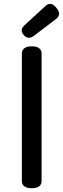

<svg xmlns="http://www.w3.org/2000/svg" viewBox="-20 -953 333 1007"><path d="M188.5 21.5Q175.8 34.2 146.5 34.2Q117.2 34.2 104.5 21.5Q94.7 11.7 94.7 -3.9V-671.9Q94.7 -687.5 104.5 -697.3Q117.2 -710 146.5 -710Q175.8 -710 188.5 -697.3Q198.2 -687.5 198.2 -671.9V-3.9Q198.2 11.7 188.5 21.5ZM157.2 -764.6Q143.6 -754.9 130.9 -754.9Q117.2 -754.9 105.5 -768.1Q93.8 -781.2 93.8 -793.9Q93.8 -807.6 109.4 -821.3L218.8 -921.9Q230.5 -932.6 243.2 -932.6Q258.8 -932.6 274.4 -913.6Q290 -894.5 290 -881.8Q290 -866.2 275.4 -854.5Z"/></svg>

Font: TaiwanPearl
Style: Regular
Weight: 400
Version: Version 2.102